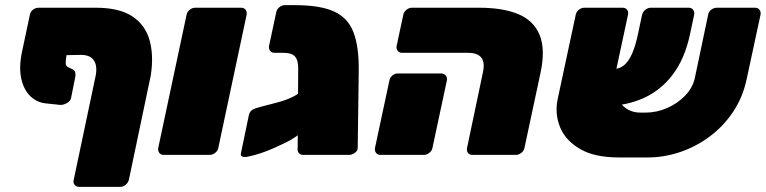

<svg xmlns="http://www.w3.org/2000/svg" viewBox="-20 -601 2972 745"><path d="M238 -387 237 -380Q235 -368 235 -356.5Q235 -345 243 -341L262 -332Q270 -328 272 -319.5Q274 -311 272 -302L256 -222Q254 -209 239.5 -201Q225 -193 213 -194L156 -200Q122 -204 97 -228.5Q72 -253 62.5 -296Q53 -339 65 -398L96 -544Q98 -556 108 -563.5Q118 -571 129 -571H352Q443 -571 493.5 -537.5Q544 -504 560.5 -444.5Q577 -385 565 -308L480 97Q477 108 467.5 116Q458 124 447 124H287Q276 124 269.5 116Q263 108 266 97L352 -311Q358 -349 342.5 -369Q327 -389 291 -388Z M615 0Q604 0 598 -8Q592 -16 594 -27L704 -544Q706 -555 716 -563Q726 -571 737 -571H916Q927 -571 933 -563Q939 -555 937 -544L827 -27Q825 -16 815 -8Q805 0 794 0Z M1156 0Q1145 0 1139 -8Q1133 -16 1135 -27L1137 -321Q1138 -349 1133.5 -365Q1129 -381 1116.5 -388.5Q1104 -396 1079 -396H1045Q1034 -396 1028 -404Q1022 -412 1024 -423L1052 -554Q1054 -565 1064 -573Q1074 -581 1085 -581H1124Q1222 -581 1276 -556.5Q1330 -532 1351.5 -476Q1373 -420 1372 -327L1368 -27Q1368 -16 1357 -8Q1346 0 1335 0ZM1091 -49Q1045 -26 1008.5 -12.5Q972 1 936 8Q926 9 919.5 6Q913 3 915 -7L946 -156Q948 -164 954 -170.5Q960 -177 973 -181Q981 -184 1002.5 -189.5Q1024 -195 1049 -201.5Q1074 -208 1090 -214Q1107 -220 1122.5 -228.5Q1138 -237 1152.5 -249Q1167 -261 1180.5 -276Q1194 -291 1207 -310L1263 -300Q1241 -227 1216.5 -178.5Q1192 -130 1162 -99.5Q1132 -69 1091 -49Z M1813 0Q1802 0 1796 -7.5Q1790 -15 1792 -26L1854 -321Q1862 -359 1847.5 -377.5Q1833 -396 1796 -396H1540Q1529 -396 1523 -404Q1517 -412 1519 -423L1545 -544Q1547 -555 1557 -563Q1567 -571 1578 -571H1839Q1932 -571 1991.5 -546Q2051 -521 2074 -465Q2097 -409 2077 -317L2015 -27Q2013 -16 2003 -8Q1993 0 1982 0ZM1456 0Q1445 0 1439 -8Q1433 -16 1435 -27L1491 -289Q1493 -300 1502.5 -308Q1512 -316 1523 -316H1692Q1703 -316 1709.5 -308Q1716 -300 1714 -289L1658 -27Q1656 -16 1646 -8Q1636 0 1625 0Z M2484 -164Q2528 -164 2569 -182Q2610 -200 2639 -230.5Q2668 -261 2676 -298L2728 -545Q2730 -556 2740 -563.5Q2750 -571 2761 -571H2910Q2921 -571 2927 -563Q2933 -555 2931 -544L2877 -293Q2862 -223 2824.5 -167Q2787 -111 2734 -71.5Q2681 -32 2619 -11Q2557 10 2492 10H2382Q2287 10 2230.5 -23Q2174 -56 2153 -108Q2132 -160 2144 -217L2214 -544Q2216 -555 2226 -563Q2236 -571 2247 -571H2396Q2407 -571 2413 -563.5Q2419 -556 2417 -545L2372 -335Q2355 -253 2383 -208.5Q2411 -164 2466 -164ZM2328 -190 2359 -333Q2383 -333 2401 -347.5Q2419 -362 2432.5 -392.5Q2446 -423 2456 -471L2471 -542Q2474 -555 2484 -563Q2494 -571 2505 -571H2653Q2664 -571 2670 -562Q2676 -553 2673 -542L2658 -471Q2638 -375 2591.5 -313Q2545 -251 2477.5 -220.5Q2410 -190 2328 -190Z"/></svg>

Font: Rubik Black
Style: Italic
Weight: 900
Italic angle: -12°
Designer: Hubert and Fischer
Foundry: Hubert and Fischer
Version: Version 2.300;gftools[0.9.30]